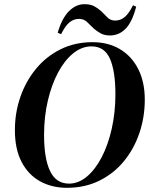

<svg xmlns="http://www.w3.org/2000/svg" viewBox="-20 -878 710 915"><path d="M299 17Q227 17 171 -14Q115 -45 83 -106Q51 -167 51 -258Q51 -341 77 -416Q103 -491 151.5 -550Q200 -609 268.5 -643Q337 -677 421 -677Q496 -677 552 -643.5Q608 -610 639 -548.5Q670 -487 670 -403Q670 -319 644 -243Q618 -167 569.5 -108.5Q521 -50 452.5 -16.5Q384 17 299 17ZM309 -3Q354 -3 394 -36.5Q434 -70 464.5 -128.5Q495 -187 512.5 -264.5Q530 -342 530 -429Q530 -539 504 -598Q478 -657 416 -657Q370 -657 329 -624Q288 -591 257 -533Q226 -475 208 -398.5Q190 -322 190 -235Q190 -123 218.5 -63Q247 -3 309 -3ZM255 -722Q275 -791 308.5 -824.5Q342 -858 382 -858Q411 -858 428.5 -848.5Q446 -839 462 -825Q478 -809 492.5 -794.5Q507 -780 529 -780Q554 -780 574 -796.5Q594 -813 614 -853L629 -846Q610 -773 578.5 -741Q547 -709 504 -709Q478 -709 460 -719Q442 -729 427 -742Q411 -757 395.5 -772.5Q380 -788 357 -788Q331 -788 311 -771.5Q291 -755 271 -715Z"/></svg>

Font: DeepMind Serif Display
Style: Italic
Weight: 400
Italic angle: -12°
Designer: Frank Grießhammer / Modifications: Colophon Foundry
Foundry: Colophon Foundry
Version: Version 5.003; ttfautohint (v1.8.2)